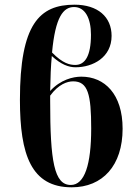

<svg xmlns="http://www.w3.org/2000/svg" viewBox="-20 -789 576 819"><path d="M286 10C418 10 503 -83 503 -240C503 -388 426 -462 327 -462C291 -462 238 -449 194 -401C195 -460 197 -509 201 -550C240 -514 273 -502 302 -502C376 -502 456 -544 456 -636C456 -717 397 -769 298 -769C148 -769 65 -686 65 -363C65 -129 113 10 286 10ZM296 -759C343 -759 368 -711 368 -641C368 -549 342 -512 301 -512C278 -512 248 -518 202 -565C216 -717 250 -759 296 -759ZM194 -358C194 -366 194 -373 194 -381C230 -430 267 -442 292 -442C355 -442 369 -387 369 -241C369 -87 341 0 282 0C211 0 194 -101 194 -358Z"/></svg>

Font: Noto Serif Display ExtraCondensed
Style: Bold
Weight: 700
Width: 2
Designer: Monotype Design Team
Foundry: Monotype Imaging Inc.
Version: Version 2.009